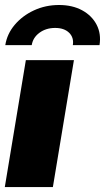

<svg xmlns="http://www.w3.org/2000/svg" viewBox="-20 -760 427 780"><path d="M-0.5 0 85 -515.6H280.3L194.8 0ZM219.7 -739.7Q274.4 -739.7 314 -718Q353.5 -696.3 372.6 -659.4Q391.6 -622.6 384.3 -576.7H275.9Q280.8 -607.4 260.7 -627Q240.7 -646.5 204.1 -646.5Q167 -646.5 140.4 -627Q113.8 -607.4 108.9 -576.7H1.5Q8.8 -622.6 40 -659.4Q71.3 -696.3 118.2 -718Q165 -739.7 219.7 -739.7Z"/></svg>

Font: Inter Display Black
Style: Italic
Weight: 900
Italic angle: -9.39999°
Designer: Rasmus Andersson
Foundry: rsms
Version: Version 4.000;git-a52131595